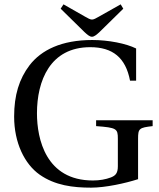

<svg xmlns="http://www.w3.org/2000/svg" viewBox="-20 -849 729 883"><path d="M259 -809 368 -702C381 -690 392 -680 403 -680C414 -680 426 -691 438 -702L547 -809L535 -829L434 -772C422 -765 411 -759 403 -759C395 -759 384 -765 372 -772L272 -829ZM45 -313C45 -192 93 -95 162 -46C233 4 316 14 399 14C465 14 556 -6 615 -25V-211C615 -258 620 -262 682 -269V-296H422V-269C517 -262 522 -257 522 -211V-84C522 -51 510 -41 490 -33C466 -24 439 -19 407 -19C191 -19 150 -210 150 -328C150 -477 210 -632 395 -632C498 -632 558 -584 578 -478H606V-626C560 -649 479 -665 404 -665C263 -665 170 -619 116 -549C68 -486 45 -411 45 -313Z"/></svg>

Font: erewhon
Style: Regular
Weight: 400
Version: Version 1.0.0